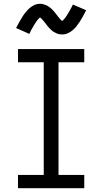

<svg xmlns="http://www.w3.org/2000/svg" viewBox="-20 -994 540 1014"><path d="M75 0V-70H211V-665H75V-735H425V-665H289V-70H425V0ZM308 -812Q300 -812 292.5 -813.5Q285 -815 278.5 -818Q272 -821 265 -825Q258 -829 252.5 -834Q247 -839 241 -845Q235 -851 230.5 -857Q226 -863 221.5 -869Q217 -875 211.5 -881.5Q206 -888 201 -893.5Q196 -899 192 -902Q189 -900 187 -898.5Q185 -897 182 -893Q179 -889 177.5 -887.5Q176 -886 174.5 -884Q173 -882 171.5 -879.5Q170 -877 168 -874.5Q166 -872 164.5 -869Q163 -866 161 -863Q159 -860 157 -856.5Q155 -853 153 -849.5Q151 -846 148.5 -842Q146 -838 144 -833.5Q142 -829 139.5 -824.5Q137 -820 135 -815L65 -846Q74 -864 82.5 -879Q91 -894 99 -906.5Q107 -919 115.5 -929.5Q124 -940 135.5 -950.5Q147 -961 161.5 -967.5Q176 -974 192 -974Q200 -974 207.5 -972Q215 -970 221.5 -967.5Q228 -965 235 -960.5Q242 -956 247.5 -951.5Q253 -947 259 -940.5Q265 -934 269.5 -928.5Q274 -923 278.5 -917Q283 -911 288.5 -904Q294 -897 298.5 -892Q303 -887 308 -883Q311 -885 313 -887Q315 -889 318 -892.5Q321 -896 322.5 -897.5Q324 -899 325.5 -901.5Q327 -904 328.5 -906Q330 -908 332 -911Q334 -914 335.5 -916.5Q337 -919 339 -922.5Q341 -926 343 -929Q345 -932 347 -936Q349 -940 351.5 -944Q354 -948 356 -952Q358 -956 360.5 -960.5Q363 -965 365 -970L435 -940Q426 -922 417.5 -906.5Q409 -891 401 -879Q393 -867 384.5 -856Q376 -845 364.5 -835Q353 -825 338.5 -818.5Q324 -812 308 -812Z"/></svg>

Font: Iosevka Gothic
Style: Regular
Weight: 400
Monospace: yes
Designer: Belleve Invis
Foundry: Belleve Invis
Version: Version 15.5.1; ttfautohint (v1.8.4)